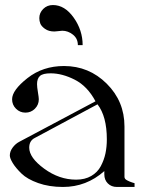

<svg xmlns="http://www.w3.org/2000/svg" viewBox="-20 -742 573 762"><path d="M289 -563Q289 -589 269.5 -604.5Q250 -620 227 -620Q223 -620 212 -618.5Q201 -617 196 -617Q173 -617 158.5 -627.5Q144 -638 140 -648.5Q136 -659 136 -670Q136 -691 151.5 -706.5Q167 -722 190 -722Q237 -722 272.5 -672Q308 -622 308 -563ZM234 -480Q333 -480 403.5 -410Q474 -340 474 -240V-40Q474 -36 476.5 -32.5Q479 -29 485 -26Q491 -23 494.5 -21.5Q498 -20 505.5 -17.5Q513 -15 514 -15V0H444Q422 0 408 -14Q394 -28 394 -50V-63Q323 0 230 0Q175 0 131.5 -15.5Q88 -31 65 -53.5Q42 -76 30.5 -95Q19 -114 19 -125Q19 -141 30 -156Q41 -171 56 -179L359 -340Q327 -400 277 -425.5Q227 -451 181 -451Q150 -451 138.5 -440.5Q127 -430 127 -408Q127 -397 130.5 -376Q134 -355 134 -348Q134 -326 118.5 -310.5Q103 -295 81 -295Q59 -295 43.5 -310.5Q28 -326 28 -348Q28 -384 89 -432Q150 -480 234 -480ZM367 -328 119 -195Q96 -184 96 -156Q96 -116 155.5 -72.5Q215 -29 282 -29Q317 -29 342 -43.5Q367 -58 380 -82.5Q393 -107 398.5 -133Q404 -159 404 -189Q404 -280 367 -328Z"/></svg>

Font: kawoszeh
Style: Medium
Weight: 500
Version: Version 000.030